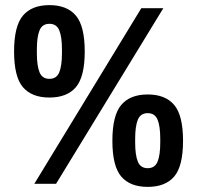

<svg xmlns="http://www.w3.org/2000/svg" viewBox="-20 -718 769 750"><path d="M114 0 532 -686H618L199 0ZM173 -337Q104 -337 69.5 -377.5Q35 -418 35 -517Q35 -616 69.5 -657Q104 -698 173 -698Q242 -698 276.5 -657Q311 -616 311 -517Q311 -418 276.5 -377.5Q242 -337 173 -337ZM173 -410Q201 -410 211.5 -435.5Q222 -461 222 -510V-525Q222 -574 211.5 -599.5Q201 -625 173 -625Q145 -625 134.5 -599.5Q124 -574 124 -525V-510Q124 -461 134.5 -435.5Q145 -410 173 -410ZM557 12Q488 12 453.5 -28.5Q419 -69 419 -168Q419 -267 453.5 -308Q488 -349 557 -349Q626 -349 660.5 -308Q695 -267 695 -168Q695 -69 660.5 -28.5Q626 12 557 12ZM557 -61Q585 -61 595.5 -86.5Q606 -112 606 -161V-176Q606 -225 595.5 -250.5Q585 -276 557 -276Q529 -276 518.5 -250.5Q508 -225 508 -176V-161Q508 -112 518.5 -86.5Q529 -61 557 -61Z"/></svg>

Font: AXENEO7
Style: Regular
Weight: 400
Designer: Hector Gatti, Simon Guibord
Foundry: Omnibus-Type, Jean-Christophe Thérien
Version: Version 1.000